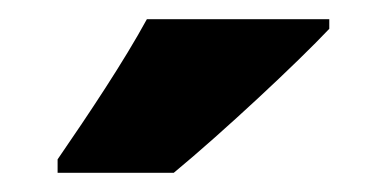

<svg xmlns="http://www.w3.org/2000/svg" viewBox="-20 -786 403 200"><path d="M323 -756V-766H133C109 -722 73 -668 40 -620V-606H161C213 -649 290 -721 323 -756Z"/></svg>

Font: Noto Sans Khmer Condensed Black
Style: Regular
Weight: 900
Width: 3
Designer: Danh Hong and the Monotype Design Team
Foundry: Monotype Imaging Inc.
Version: Version 2.004